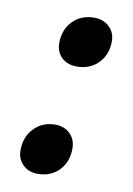

<svg xmlns="http://www.w3.org/2000/svg" viewBox="-65 -535 407 589"><g transform="rotate(10 139.0 -241.0)"><path d="M89 -397Q89 -439 115 -465.5Q141 -492 182 -492Q210 -492 228.5 -474.5Q247 -457 247 -430Q247 -388 221 -361.5Q195 -335 154 -335Q125 -335 107 -352Q89 -369 89 -397ZM29 -52Q29 -94 55 -121Q81 -148 121 -148Q149 -148 167 -130.5Q185 -113 185 -85Q185 -43 159.5 -16.5Q134 10 93 10Q65 10 47 -7.5Q29 -25 29 -52Z"/></g></svg>

Font: Sarabun SemiBold
Style: Italic
Weight: 600
Italic angle: -10°
Designer: Suppakit Chalermlarp | Katatrad Co.,Ltd.
Foundry: Cadson Demak Co.,Ltd.
Version: Version 1.000; ttfautohint (v1.6)